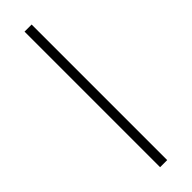

<svg xmlns="http://www.w3.org/2000/svg" viewBox="-241 -688 689 689"><g transform="rotate(-45 103.0 -344.0)"><path d="M85 0V-688H121V0Z"/></g></svg>

Font: Saira Condensed Thin
Style: Regular
Weight: 250
Width: 3
Designer: Hector Gatti with collaboration of the Omnibus-Type team
Foundry: Omnibus-Type
Version: Version 1.101